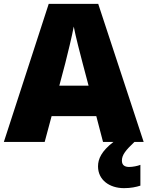

<svg xmlns="http://www.w3.org/2000/svg" viewBox="-20 -737 766 997"><path d="M515 0H569C507 48 489 88 489 127C489 197 548 240 624 240C660 240 687 234 709 227V119C695 125 668 130 651 130C628 130 613 121 613 97C613 67 633 43 678 0H726L490 -717H233L0 0H212L248 -134H480ZM409 -409 440 -292H288L319 -409C331 -456 354 -550 363 -599C372 -550 399 -447 409 -409Z"/></svg>

Font: Noto Sans Bengali Black
Style: Regular
Weight: 900
Designer: Jelle Bosma - Monotype Design Team
Foundry: Monotype Imaging Inc.
Version: Version 2.003